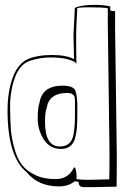

<svg xmlns="http://www.w3.org/2000/svg" viewBox="-20 -738 503 789"><path d="M284 -495 282 -597Q282 -605 287 -692V-703Q287 -708 311.5 -713Q336 -718 370 -718Q404 -718 433 -712V-695Q442 -692 453 -692V-618L460 -102Q460 -10 459 29L365 31Q347 31 325 31Q303 31 303 11V9L290 8L288 6Q262 28 223 28Q137 28 90 -30Q11 -93 11 -285Q11 -362 33 -421Q55 -480 99 -497Q136 -512 194 -512Q252 -512 284 -495ZM430 -110 423 -638V-704Q402 -708 349.5 -708Q297 -708 297 -703V-692Q293 -621 293 -597V-551Q293 -506 294 -475Q290 -486 260 -494Q230 -502 188 -502Q146 -502 102 -488Q60 -473 40.5 -417Q21 -361 21.5 -298.5Q22 -236 25 -202Q28 -168 39.5 -127Q51 -86 70 -61Q89 -36 124 -19Q159 -2 209 -2Q259 -2 282 -46Q283 -50 286 -50Q293 -50 295 -9L294 -2Q316 1 345 1L429 -1Q430 -36 430 -110ZM237 -386Q279 -386 288.5 -367.5Q298 -349 298 -291Q298 -233 296 -211.5Q294 -190 288 -168Q275 -126 230 -126Q185 -126 160 -165Q135 -204 135 -250Q135 -296 142 -315Q153 -386 237 -386ZM165 -237Q165 -136 226 -136Q275 -136 283 -190Q288 -223 288 -251V-320Q288 -341 283.5 -345.5Q279 -350 276 -352Q269 -356 257 -356Q181 -356 172 -294Q165 -280 165 -237Z"/></svg>

Font: Londrina Shadow
Style: Regular
Weight: 400
Designer: Marcelo Magalhaes
Foundry: Marcelo Magalhaes
Version: Version 1.001 2011